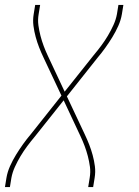

<svg xmlns="http://www.w3.org/2000/svg" viewBox="-40 -540 560 775"><path d="M-20 215 -14 178Q-10 154 0.5 130.5Q11 107 24.5 85Q38 63 53 42Q68 21 85 1L208 -154L136 -307Q126 -328 118 -348.5Q110 -369 104 -391Q98 -413 95 -436Q92 -459 96 -483L102 -520H122L116 -483Q112 -460 115 -438Q118 -416 123.5 -395Q129 -374 136.5 -354Q144 -334 153 -315L221 -170L338 -317Q354 -336 368.5 -355.5Q383 -375 395.5 -396Q408 -417 418 -439Q428 -461 432 -483L438 -520H458L452 -483Q448 -459 437.5 -435.5Q427 -412 413.5 -390Q400 -368 385 -347Q370 -326 353 -306L230 -151L302 2Q312 23 320 43.5Q328 64 334 86Q340 108 343 131Q346 154 342 178L336 215H316L322 178Q326 155 323 133Q320 111 314.5 90Q309 69 301.5 49Q294 29 285 10L217 -135L100 12Q84 31 69.5 50.5Q55 70 42.5 91Q30 112 20 134Q10 156 6 178L0 215Z"/></svg>

Font: Iosevka Term Curly Thin
Style: Italic
Weight: 100
Italic angle: -9°
Designer: Belleve Invis
Foundry: Belleve Invis
Version: Version 32.3.0